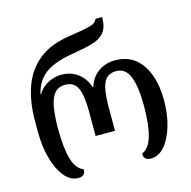

<svg xmlns="http://www.w3.org/2000/svg" viewBox="-112 -884 1001 1004"><g transform="rotate(-15 388.0 -381.5)"><path d="M191 9Q149 9 117 -29.5Q85 -68 66.5 -133.5Q48 -199 48 -279V-337Q48 -442 77 -523Q106 -604 170.5 -655Q235 -706 342 -721Q403 -730 443.5 -739Q484 -748 492 -772H528Q528 -718 506 -690.5Q484 -663 441.5 -650.5Q399 -638 338 -628Q237 -613 183 -576Q129 -539 112 -465H115Q137 -501 172 -518.5Q207 -536 243 -536Q293 -536 331 -508.5Q369 -481 385 -431H389Q404 -481 443 -508.5Q482 -536 533 -536Q598 -536 641 -502Q684 -468 706 -407.5Q728 -347 728 -268Q728 -193 709.5 -130Q691 -67 658.5 -29Q626 9 583 9Q545 9 545 -28Q584 -44 601.5 -104Q619 -164 619 -268Q619 -370 597.5 -425Q576 -480 525 -480Q476 -480 457.5 -439.5Q439 -399 439 -312V-180H334V-312Q334 -399 315.5 -439.5Q297 -480 249 -480Q210 -480 189.5 -453.5Q169 -427 161.5 -379Q154 -331 154 -268Q154 -162 171.5 -102.5Q189 -43 229 -28Q229 9 191 9Z"/></g></svg>

Font: Noto Serif Georgian SemiCondensed Medium
Style: Regular
Weight: 500
Width: 4
Designer: Monotype Design Team, Akaki Razmadze
Foundry: Google LLC
Version: Version 2.003; ttfautohint (v1.8.4.7-5d5b)